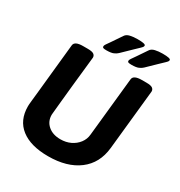

<svg xmlns="http://www.w3.org/2000/svg" viewBox="-209 -1055 1131 1207"><g transform="rotate(30 356.0 -451.5)"><path d="M622 -702Q654 -702 666 -693.5Q678 -685 678 -670L633 -234Q621 -118 537.5 -55Q454 8 317 8Q190 8 120.5 -46Q51 -100 51 -201Q51 -207 51.5 -215Q52 -223 54.5 -246Q57 -269 62 -317Q67 -365 75.5 -450.5Q84 -536 98 -670Q101 -702 162 -702H196Q228 -702 240 -693.5Q252 -685 252 -670Q238 -541 229.5 -458.5Q221 -376 216.5 -329.5Q212 -283 210 -262.5Q208 -242 207.5 -236Q207 -230 207 -229Q207 -182 241 -152.5Q275 -123 331 -123Q371 -123 403.5 -138.5Q436 -154 457 -181.5Q478 -209 481 -244L525 -670Q528 -702 589 -702ZM620 -911Q678 -911 678 -898Q678 -893 675.5 -888.5Q673 -884 662 -873.5Q651 -863 627.5 -840.5Q604 -818 562 -777Q553 -768 536 -760Q519 -752 484 -752Q468 -752 461.5 -754.5Q455 -757 455 -765Q455 -771 462 -781.5Q469 -792 486 -816Q503 -840 532 -884Q542 -900 566 -905.5Q590 -911 620 -911ZM438 -911Q496 -911 496 -898Q496 -893 493.5 -888.5Q491 -884 480 -873.5Q469 -863 445.5 -840.5Q422 -818 380 -777Q371 -768 354 -760Q337 -752 302 -752Q286 -752 279.5 -754.5Q273 -757 273 -765Q273 -771 280 -781.5Q287 -792 304 -816Q321 -840 350 -884Q360 -900 384 -905.5Q408 -911 438 -911Z"/></g></svg>

Font: Asap VF Beta
Style: Italic
Weight: 400
Italic angle: -6°
Designer: Pablo Cosgaya
Foundry: Pablo Cosgaya
Version: Version 1.007